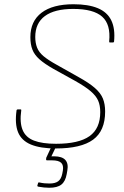

<svg xmlns="http://www.w3.org/2000/svg" viewBox="-20 -687 583 904"><path d="M243 12Q170 12 125.5 -6.5Q81 -25 65 -64.5Q49 -104 58 -168Q59 -172 64 -172H76Q81 -172 80 -167Q72 -110 86.5 -75Q101 -40 140 -25Q179 -10 244 -10Q351 -10 401.5 -46Q452 -82 452 -159Q452 -191 442 -213.5Q432 -236 407 -257.5Q382 -279 334 -306L231 -363Q189 -387 165.5 -408Q142 -429 132.5 -453.5Q123 -478 123 -512Q123 -587 175.5 -627Q228 -667 326 -667Q396 -667 440.5 -648.5Q485 -630 504 -591Q523 -552 517 -491Q516 -487 512 -487H497Q494 -487 494 -492Q502 -572 461 -608.5Q420 -645 325 -645Q237 -645 191.5 -611.5Q146 -578 146 -513Q146 -485 154.5 -463Q163 -441 185 -422.5Q207 -404 247 -382L350 -324Q399 -297 426.5 -273Q454 -249 464.5 -223Q475 -197 475 -162Q475 -71 418.5 -29.5Q362 12 243 12ZM212 197Q188 197 161 192Q155 191 156 186L159 176Q160 171 165 172Q178 175 189.5 176Q201 177 213 177Q240 177 254 166.5Q268 156 273 132L276 116Q280 91 268 79.5Q256 68 226 68H201Q197 68 197 64Q197 61 197.5 57.5Q198 54 200 51L225 -3Q228 -7 230 -7H245Q249 -7 247 -3L222 49H235Q272 49 287.5 66Q303 83 297 116L294 133Q288 167 269 182Q250 197 212 197Z"/></svg>

Font: Sofia Sans Thin
Style: Italic
Weight: 250
Italic angle: -9°
Version: Version 4.100-B